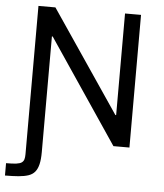

<svg xmlns="http://www.w3.org/2000/svg" viewBox="-59 -740 849 992"><g transform="rotate(5 365.5 -244.0)"><path d="M4 200V136Q38 136 57 133.5Q76 131 85 124.5Q94 118 97 107.5Q100 97 100 81V-688H188L545 -161H549V-688H632V0H549L187 -537H183V63Q183 101 177 126Q171 151 158.5 166Q146 181 125 188Q104 195 74 197.5Q44 200 4 200Z"/></g></svg>

Font: Saira Thin
Style: Regular
Weight: 400
Version: Version 1.101